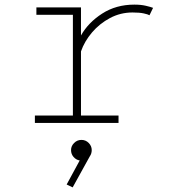

<svg xmlns="http://www.w3.org/2000/svg" viewBox="-20 -532 750 831"><path d="M330.5 -32H493V0H131V-32H295.5V-468H137.5V-500H330.5V-378.5Q362 -434.5 422.2 -473.2Q482.5 -512 561.5 -512Q590 -512 611.2 -507Q632.5 -502 642.5 -498L627 -466Q620.5 -470 602 -474Q583.5 -478 553.5 -478Q501.5 -478 456.2 -454Q411 -430 378.2 -391.5Q345.5 -353 330.5 -309.5ZM377 117.5Q377 133 368.5 145L294.5 279L268.5 266.5L325 162.5Q309.5 160 298.5 147.5Q287.5 135 287.5 117.5Q287.5 100 300.8 86.8Q314 73.5 332.5 73.5Q351 73.5 364 86.8Q377 100 377 117.5Z"/></svg>

Font: League Mono Thin
Style: Regular
Weight: 100
Width: 6
Designer: Tyler Finck
Foundry: The League of Moveable Type / Tyler Finck
Version: Version 2.300;RELEASE